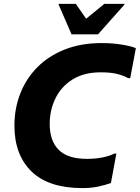

<svg xmlns="http://www.w3.org/2000/svg" viewBox="-20 -953 717 985"><path d="M54 -309Q54 -396 84 -473Q114 -550 171.5 -608Q229 -666 312 -699Q395 -732 501 -732Q558 -732 606 -724Q654 -716 677 -706L648 -552H637Q615 -565 581.5 -573.5Q548 -582 497 -582Q411 -582 352.5 -545.5Q294 -509 264.5 -448.5Q235 -388 235 -317Q235 -230 281.5 -184Q328 -138 426 -138Q467 -138 504 -145Q541 -152 566 -165H577L549 -14Q521 -4 484.5 4Q448 12 403 12Q230 12 142 -73Q54 -158 54 -309ZM347 -777 281 -929V-933H369L422 -857L515 -933H618V-929L483 -777Z"/></svg>

Font: Kufam
Style: Bold Italic
Weight: 700
Italic angle: -11°
Designer: Artur Schmal
Foundry: Original Type
Version: Version 1.301; ttfautohint (v1.8.3)